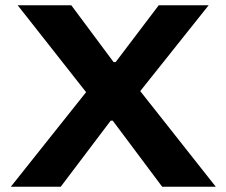

<svg xmlns="http://www.w3.org/2000/svg" viewBox="-20 -707 855 727"><path d="M21 0 306 -358 47 -687H250L410 -472H418L581 -687H770L511 -362L797 0H594L407 -250H399L210 0Z"/></svg>

Font: Archivo SemiExpanded
Style: Bold
Weight: 700
Width: 6
Designer: Hector Gatti
Foundry: Omnibus-Type
Version: Version 2.001